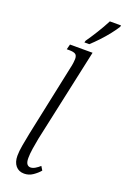

<svg xmlns="http://www.w3.org/2000/svg" viewBox="-181 -1014 706 1079"><g transform="rotate(20 172.0 -474.5)"><path d="M116 10Q84 10 65.5 -12Q47 -34 47 -72Q47 -99 53.5 -135.5Q60 -172 68 -212L158 -638Q162 -654 164 -670Q166 -686 166 -693Q166 -715 154.5 -722Q143 -729 118 -729H103L111 -760H246L125 -201Q119 -171 114 -138Q109 -105 109 -81Q109 -56 117 -45.5Q125 -35 138 -35Q151 -35 165.5 -43.5Q180 -52 193 -64L207 -41Q191 -22 167.5 -6Q144 10 116 10ZM183 -799 186 -810Q207 -840 232 -880Q257 -920 277 -959H344L342 -950Q329 -929 307 -901Q285 -873 259.5 -846Q234 -819 212 -799Z"/></g></svg>

Font: Noto Serif ExtraCondensed Light
Style: Italic
Weight: 300
Width: 2
Italic angle: -12°
Designer: Monotype Design Team
Foundry: Monotype Imaging Inc.
Version: Version 2.014; ttfautohint (v1.8.4.7-5d5b)